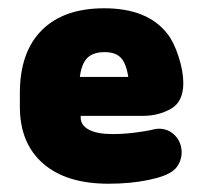

<svg xmlns="http://www.w3.org/2000/svg" viewBox="-20 -433 489 464"><path d="M175 -153H325Q363 -153 393 -170Q423 -187 423 -232Q423 -261 411.5 -296.5Q400 -332 384 -352Q336 -413 232 -413Q134 -413 81 -360Q28 -307 28 -208V-175Q28 -87 84 -38Q140 11 242 11Q295 11 338.5 2Q382 -7 399 -21Q408 -28 413.5 -40Q419 -52 419 -64Q419 -89 403 -105.5Q387 -122 364 -122Q358 -122 350 -120Q334 -116 306 -112.5Q278 -109 252 -109Q215 -109 195 -119.5Q175 -130 175 -149ZM290 -247H173Q177 -279 191 -293Q205 -307 233 -307Q259 -307 272 -293.5Q285 -280 290 -247Z"/></svg>

Font: Beiruti Black
Style: Regular
Weight: 900
Designer: Arlette Boutros
Foundry: Boutros
Version: Version 1.41